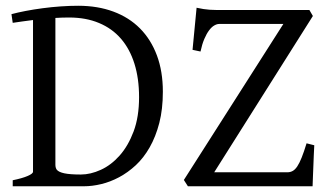

<svg xmlns="http://www.w3.org/2000/svg" viewBox="-20 -650 1156 670"><path d="M221.2 -588.9Q196.8 -588.9 173.3 -587.4V-75.2Q173.3 -64.5 178.2 -57.6Q185.1 -49.3 204.6 -45.2Q224.1 -41 262.2 -41Q295.9 -41 331.8 -57.4Q367.7 -73.7 397.5 -107.2Q427.2 -140.6 446.3 -191.4Q465.3 -242.2 465.3 -311Q465.3 -376 449.2 -427.5Q433.1 -479 402.1 -514.9Q371.1 -550.8 325.4 -569.8Q279.8 -588.9 221.2 -588.9ZM548.3 -330.1Q548.3 -269 535.9 -220.9Q523.4 -172.9 502.4 -136Q481.4 -99.1 453.9 -73.5Q426.3 -47.9 395.5 -31.5Q364.7 -15.1 333.3 -7.6Q301.8 0 272.9 0H24.4V-21Q57.6 -27.8 76.4 -35.9Q95.2 -43.9 95.2 -50.8V-580.1Q75.7 -577.6 58.1 -575.2Q40.5 -572.8 24.4 -570.3L20 -600.6Q41.5 -606.4 69.6 -611.8Q97.7 -617.2 128.9 -621.3Q160.2 -625.5 192.1 -627.7Q224.1 -629.9 252.9 -629.9Q320.8 -629.9 375.5 -609.6Q430.2 -589.4 468.5 -550.8Q506.8 -512.2 527.6 -456.5Q548.3 -400.9 548.3 -330.1ZM1076.7 -143.1Q1075.7 -127.4 1075 -108.4Q1074.2 -89.4 1073.5 -70.1Q1072.8 -50.8 1072 -32.5Q1071.3 -14.2 1070.8 0H635.7L621.6 -22L968.8 -566.4H744.6Q736.8 -566.4 727.5 -561Q718.3 -555.7 709.5 -543.9Q700.7 -532.2 692.9 -513.9Q685.1 -495.6 679.7 -470.2L651.9 -476.1L666 -623Q679.2 -620.1 690.2 -618.4Q701.2 -616.7 711.7 -616Q722.2 -615.2 733.4 -615.2H1059.6L1071.8 -594.2L727.5 -48.8H982.9Q993.2 -48.8 1001.5 -53.5Q1009.8 -58.1 1017.3 -69.3Q1024.9 -80.6 1032.7 -100.1Q1040.5 -119.6 1049.8 -149.9Z"/></svg>

Font: Gentium Plus
Style: Regular
Weight: 400
Designer: J. Victor Gaultney, Annie Olsen, Iska Routamaa
Foundry: SIL International
Version: Version 1.510